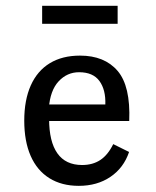

<svg xmlns="http://www.w3.org/2000/svg" viewBox="-20 -614 524 646"><path d="M61.6 -208.1Q61.6 -277.4 83.6 -326.7Q105.7 -375.9 147.7 -401.4Q189.7 -426.9 249.2 -426.9Q331.6 -426.9 375.6 -375.6Q419.6 -324.3 414.8 -206.9H114.3L113.5 -262.6H334.4Q336.1 -311.8 314.6 -341.4Q293 -371 246 -371Q205.8 -371 177.3 -340.4Q148.7 -309.8 144.3 -249.2L146.7 -245.8Q145.2 -230.3 145.2 -214.2Q145.2 -137.5 173.1 -98.1Q200.9 -58.8 256.2 -58.8Q292.1 -58.8 317.7 -75.8Q343.2 -92.8 361 -129.1L414.3 -102.7Q396.1 -49 351.5 -18.9Q306.9 11.3 245 11.3Q187.5 11.3 146.1 -14.5Q104.7 -40.4 83.1 -89.6Q61.6 -138.8 61.6 -208.1ZM121.8 -594.4H375.8V-533.9H121.8Z"/></svg>

Font: Playfair Micro SmCond SmLight
Style: Regular
Weight: 360
Width: 4
Designer: Claus Eggers Sørensen
Foundry: Claus Eggers Sørensen
Version: Version 2.100;Glyphs 3.2 (3219)